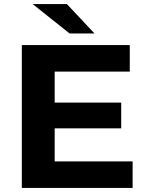

<svg xmlns="http://www.w3.org/2000/svg" viewBox="-20 -921 713 941"><path d="M443 -757 308 -901H140L321 -757ZM248 -130V-292H574V-418H248V-570H616V-700H87V0H630V-130Z"/></svg>

Font: AWKNG-Font
Style: Bold
Weight: 700
Designer: Awakening Church
Foundry: Awakening Church
Version: Version 1.700;PS 001.700;hotconv 1.0.88;makeotf.lib2.5.64775